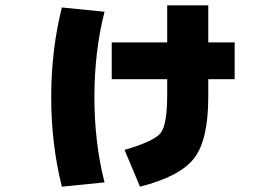

<svg xmlns="http://www.w3.org/2000/svg" viewBox="-20 -644 1040 720"><path d="M860 -347H761V-280Q761 -119 708 -50.5Q655 18 505 56L447 -82Q558 -114 582.5 -145.5Q607 -177 607 -290V-347H399V-485H607V-624H761V-485H860ZM372 40 212 56Q172 -104 172 -280Q172 -456 212 -616L372 -600Q334 -451 334 -280Q334 -109 372 40Z"/></svg>

Font: M PLUS 1p Black
Style: Regular
Weight: 900
Version: Version 1.061